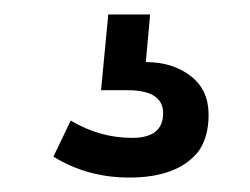

<svg xmlns="http://www.w3.org/2000/svg" viewBox="-20 -41 347 266"><path d="M206 116Q206 84 157 84H120L130 -21H188L182 45Q220 45 245 65Q269 84 269 118Q269 150 254 170Q225 205 159 205Q101 205 54 176L78 126Q118 150 163 150Q206 150 206 116Z"/></svg>

Font: Rilu
Style: Regular
Weight: 500
Designer: Alí Sinisterra
Foundry: Alí Sinisterra
Version: 0.1